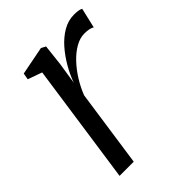

<svg xmlns="http://www.w3.org/2000/svg" viewBox="-164 -629 714 714"><g transform="rotate(-45 193.0 -272.0)"><path d="M45 0 113.5 -475.5 57.5 -495.5 62 -521 174.5 -543 192 -533.5 182.5 -449 169.5 -365.5Q180 -395.5 198 -426.8Q216 -458 239.2 -484.8Q262.5 -511.5 290.5 -527.8Q318.5 -544 349 -544Q361 -544 371 -542.5Q381 -541 386 -537.5L367.5 -458Q362 -462.5 351.2 -464.8Q340.5 -467 327 -467Q303 -467 279 -453.2Q255 -439.5 233 -416.2Q211 -393 193 -364Q175 -335 163.5 -305L119.5 0Z"/></g></svg>

Font: Merriweather 72pt Light
Style: Italic
Weight: 300
Italic angle: -7.8°
Version: Version 2.101